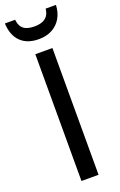

<svg xmlns="http://www.w3.org/2000/svg" viewBox="-187 -969 637 1016"><g transform="rotate(-20 132.0 -461.0)"><path d="M83.5 0V-713.9H179.7V0ZM275.4 -921.9Q273.4 -879.4 255.1 -848.1Q236.8 -816.9 204.8 -799.6Q172.9 -782.2 129.4 -782.2Q64 -782.2 27.3 -818.6Q-9.3 -855 -12.2 -921.9H45.4Q48.3 -896 58.8 -881.1Q69.3 -866.2 87.6 -859.9Q106 -853.5 131.3 -853.5Q154.3 -853.5 172.9 -859.9Q191.4 -866.2 203.1 -881.3Q214.8 -896.5 217.3 -921.9Z"/></g></svg>

Font: Open Sans SemiCondensed Medium
Style: Regular
Weight: 500
Width: 4
Designer: Monotype Design Team
Foundry: Monotype Imaging Inc.
Version: Version 3.000